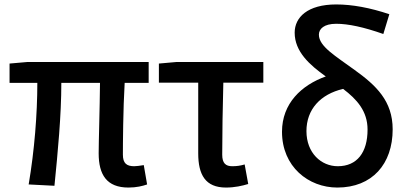

<svg xmlns="http://www.w3.org/2000/svg" viewBox="-20 -830 1837 864"><path d="M558 14C594 14 622 7 642 0L627 -87C608 -84 594 -82 584 -82C550 -82 533 -95 533 -134C533 -178 534 -341 541 -457H649V-551H103L23 -544V-457H148C148 -317 135 -153 109 0L225 6C240 -144 256 -310 256 -457H430C429 -345 424 -190 424 -140C424 -44 460 14 558 14Z M997 14C1036 14 1071 6 1097 -2L1081 -90C1061 -84 1044 -82 1025 -82C996 -82 980 -95 980 -134C980 -230 982 -343 985 -458H1165V-551H774L695 -544V-458H872V-140C872 -44 904 14 997 14Z M1498 14C1655 14 1747 -92 1747 -248C1747 -376 1672 -446 1576 -515C1490 -578 1415 -621 1415 -674C1415 -700 1438 -723 1493 -723C1547 -723 1617 -708 1705 -677L1732 -766C1646 -795 1565 -810 1493 -810C1364 -810 1306 -752 1306 -683C1306 -598 1373 -538 1446 -486C1337 -447 1249 -365 1249 -237C1249 -80 1368 14 1498 14ZM1524 -430C1586 -383 1634 -330 1634 -247C1634 -144 1587 -82 1500 -82C1426 -82 1359 -141 1359 -240C1359 -338 1422 -406 1524 -430Z"/></svg>

Font: Noto Sans TC Medium
Style: Regular
Weight: 500
Designer: Ryoko NISHIZUKA 西塚涼子 (kana, bopomofo & ideographs); Paul D. Hunt (Latin, Greek & Cyrillic); Sandoll Communications 산돌커뮤니
Foundry: Adobe
Version: Version 2.004;hotconv 1.0.118;makeotfexe 2.5.65603